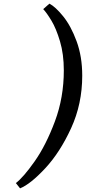

<svg xmlns="http://www.w3.org/2000/svg" viewBox="-20 -818 525 1053"><path d="M67 186Q108 155 170 67Q232 -21 281 -152Q330 -283 330 -432Q330 -521 309 -591.5Q288 -662 262 -705Q236 -748 217 -768L251 -798Q284 -781 326.5 -728.5Q369 -676 400 -592Q431 -508 431 -403Q431 -248 370 -115Q309 18 228 105Q147 192 90 215Z"/></svg>

Font: Be Vietnam Medium
Style: Italic
Weight: 500
Italic angle: -9.444°
Designer: Gabriel Lam
Foundry: TypeRant
Version: Version 3.000